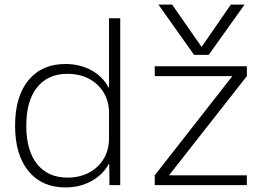

<svg xmlns="http://www.w3.org/2000/svg" viewBox="-20 -810 1158 840"><path d="M266 10Q163 10 104.5 -61.5Q46 -133 46 -260Q46 -388 104.5 -459Q163 -530 266 -530Q329 -530 379 -503Q429 -476 455 -427H457V-730H506V0H459L458 -93H456Q430 -45 379.5 -17.5Q329 10 266 10ZM275 -33Q328 -33 369 -54.5Q410 -76 433.5 -115Q457 -154 457 -204V-316Q457 -366 433.5 -405Q410 -444 369 -465.5Q328 -487 275 -487Q190 -487 142.5 -428Q95 -369 95 -260Q95 -151 142.5 -92Q190 -33 275 -33ZM673 -790H733L861 -606H863L990 -790H1050L893 -570H829ZM657 0V-43L995 -475V-477H657V-520H1060V-477L721 -45V-43H1060V0Z"/></svg>

Font: M PLUS 2 Light
Style: Regular
Weight: 300
Designer: Coji Morishita
Foundry: UNDERFOREST DESIGN
Version: Version 1.001